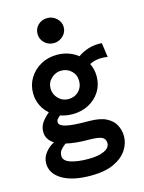

<svg xmlns="http://www.w3.org/2000/svg" viewBox="-127 -753 754 1006"><g transform="rotate(-15 250.0 -249.5)"><path d="M230 -157Q195 -157 163 -168Q154 -160 148 -153.5Q142 -147 142 -136Q142 -118 178 -109Q214 -100 301 -100Q361 -100 395 -83Q429 -66 444 -37.5Q459 -9 459 24Q459 63 435.5 98.5Q412 134 363.5 156.5Q315 179 239 179Q140 179 84 145.5Q28 112 28 56Q28 26 47.5 0.5Q67 -25 96 -40Q77 -52 66.5 -68.5Q56 -85 56 -107Q56 -136 72 -158Q88 -180 111 -199Q86 -220 71.5 -250.5Q57 -281 57 -317Q57 -362 79.5 -398.5Q102 -435 141 -457Q180 -479 230 -479Q262 -479 291 -469Q320 -459 342 -441Q369 -460 402 -470Q435 -480 473 -477L484 -399Q458 -404 432.5 -401Q407 -398 386 -387Q402 -354 402 -317Q402 -271 379.5 -235Q357 -199 318 -178Q279 -157 230 -157ZM229 -239Q263 -239 285 -261Q307 -283 307 -317Q307 -350 284.5 -371.5Q262 -393 229 -393Q199 -393 175.5 -371Q152 -349 152 -317Q152 -285 174.5 -262Q197 -239 229 -239ZM115 39Q115 66 152.5 78.5Q190 91 248 91Q305 91 335.5 76Q366 61 366 36Q366 13 346.5 3.5Q327 -6 270 -6Q239 -6 209 -9Q179 -12 153 -18Q137 -6 126 7Q115 20 115 39ZM231 -542Q201 -542 180.5 -562Q160 -582 160 -610Q160 -639 180 -658.5Q200 -678 231 -678Q259 -678 280.5 -658Q302 -638 302 -610Q302 -582 280.5 -562Q259 -542 231 -542Z"/></g></svg>

Font: Inconsolata
Style: Bold
Weight: 700
Monospace: yes
Designer: Raph Levien, Cyreal, Brenton Simpson
Foundry: Raph Levien, Cyreal, Google
Version: Version 3.100; ttfautohint (v1.8.4.7-5d5b)